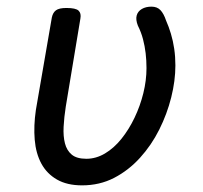

<svg xmlns="http://www.w3.org/2000/svg" viewBox="-20 -539 612 578"><path d="M227 19Q182 19 151.5 1.5Q121 -16 104.5 -46.5Q88 -77 84.5 -118.5Q81 -160 88 -208L136 -486Q139 -501 148.5 -508Q158 -515 180 -515Q208 -515 216.5 -507Q225 -499 222 -483L178 -218Q173 -186 171.5 -157.5Q170 -129 175.5 -107.5Q181 -86 196 -73.5Q211 -61 240 -61Q269 -61 296 -77Q323 -93 345.5 -121Q368 -149 385 -184.5Q402 -220 411.5 -258.5Q421 -297 421 -334Q421 -357 418.5 -378.5Q416 -400 410.5 -421Q405 -442 395 -462Q388 -480 391.5 -492.5Q395 -505 407 -512Q419 -519 436 -519Q453 -519 463 -508.5Q473 -498 480 -477Q488 -459 494.5 -437.5Q501 -416 504.5 -392Q508 -368 508 -342Q508 -296 495.5 -246Q483 -196 459.5 -149Q436 -102 401.5 -64Q367 -26 323.5 -3.5Q280 19 227 19Z"/></svg>

Font: Playwrite ZA
Style: Regular
Weight: 400
Designer: Veronika Burian, José Scaglione
Foundry: TypeTogether
Version: Version 1.002